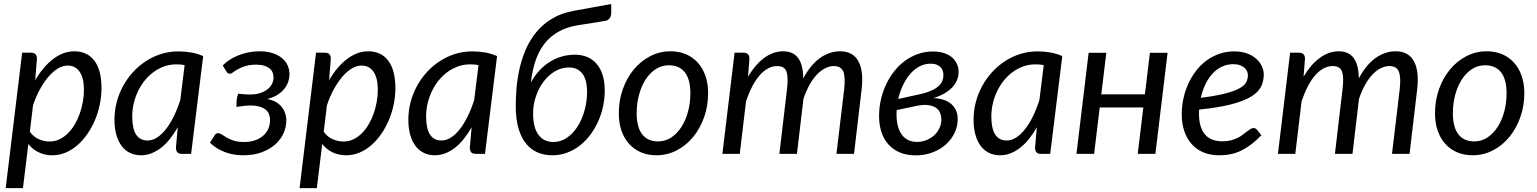

<svg xmlns="http://www.w3.org/2000/svg" viewBox="-20 -771 7700 962"><path d="M8.5 171.5 91 -507H135Q165 -507 165 -477L156.5 -369Q175.5 -402 198 -428.8Q220.5 -455.5 245.2 -474.5Q270 -493.5 297 -503.8Q324 -514 352 -514Q417 -514 452.8 -467Q488.5 -420 488.5 -329.5Q488.5 -288.5 480 -247.5Q471.5 -206.5 455.8 -169.2Q440 -132 417.8 -99.8Q395.5 -67.5 368.2 -43.8Q341 -20 309 -6.5Q277 7 242 7Q204.5 7 173.8 -7.8Q143 -22.5 122 -49.5L95 171.5ZM318.5 -442.5Q294.5 -442.5 270 -427.8Q245.5 -413 222.8 -386.5Q200 -360 180 -323.5Q160 -287 145.5 -243.5L129.5 -111Q148.5 -84.5 175 -73.2Q201.5 -62 229 -62Q255 -62 278 -73Q301 -84 320 -102.8Q339 -121.5 354 -146.8Q369 -172 379.2 -200.8Q389.5 -229.5 395 -260.2Q400.5 -291 400.5 -321Q400.5 -380.5 379 -411.5Q357.5 -442.5 318.5 -442.5Z M937.5 0H891.5Q874 0 867.8 -9Q861.5 -18 861.5 -31L870.5 -133.5Q852.5 -101.5 831.8 -75.5Q811 -49.5 787.8 -31.2Q764.5 -13 739 -3Q713.5 7 686 7Q656 7 631.5 -4.8Q607 -16.5 589.8 -39.2Q572.5 -62 563 -95.2Q553.5 -128.5 553.5 -171.5Q553.5 -216.5 564.8 -259.2Q576 -302 596.8 -340Q617.5 -378 646.5 -409.8Q675.5 -441.5 711.2 -464.8Q747 -488 788 -500.8Q829 -513.5 874 -513.5Q906.5 -513.5 937.2 -508.2Q968 -503 998 -490ZM719.5 -67Q744 -67 767.5 -82.2Q791 -97.5 812 -124.5Q833 -151.5 851.2 -188.8Q869.5 -226 883.5 -270.5L905 -444.5Q894 -447 883.2 -447.8Q872.5 -448.5 862 -448.5Q832 -448.5 804 -438.8Q776 -429 751.5 -411.5Q727 -394 707 -369.8Q687 -345.5 672.8 -316.5Q658.5 -287.5 650.5 -254.8Q642.5 -222 642.5 -187.5Q642.5 -67 719.5 -67Z M1096 -443Q1110 -458 1130 -471Q1150 -484 1173.8 -493.5Q1197.5 -503 1224.5 -508.5Q1251.5 -514 1280 -514Q1319.5 -514 1347.8 -504.2Q1376 -494.5 1394.5 -478.5Q1413 -462.5 1421.8 -441.8Q1430.5 -421 1430.5 -399Q1430.5 -381 1424.5 -362.2Q1418.5 -343.5 1405.2 -326.8Q1392 -310 1370.8 -296.2Q1349.5 -282.5 1318.5 -275Q1365 -266.5 1389.8 -237.2Q1414.5 -208 1414.5 -166.5Q1414.5 -134.5 1400.8 -103.5Q1387 -72.5 1359.8 -48Q1332.5 -23.5 1292 -8.2Q1251.5 7 1198.5 7Q1148.5 7 1106.8 -9Q1065 -25 1032 -55.5L1054.5 -92Q1057 -96.5 1062 -100.2Q1067 -104 1072.5 -104Q1081.5 -104 1091.5 -97Q1101.5 -90 1115.8 -81.8Q1130 -73.5 1150.8 -66.5Q1171.5 -59.5 1202.5 -59.5Q1233.5 -59.5 1257.8 -68Q1282 -76.5 1298.8 -91.2Q1315.5 -106 1324.2 -125.8Q1333 -145.5 1333 -168.5Q1333 -206.5 1307.2 -224.5Q1281.5 -242.5 1234.5 -242.5Q1219.5 -242.5 1200.8 -240.2Q1182 -238 1164.5 -235.5Q1164.5 -252.5 1165.8 -268.8Q1167 -285 1173.5 -301.5Q1187.5 -300 1200.8 -298.8Q1214 -297.5 1228 -297.5Q1259 -297 1282 -304.2Q1305 -311.5 1320.2 -323.5Q1335.5 -335.5 1343 -351Q1350.5 -366.5 1350.5 -383Q1350.5 -396 1346 -407.5Q1341.5 -419 1331 -427.8Q1320.5 -436.5 1304 -441.8Q1287.5 -447 1263.5 -447Q1232 -447 1210.2 -440.2Q1188.5 -433.5 1173.8 -425.2Q1159 -417 1149.5 -409.8Q1140 -402.5 1133.5 -402Q1128 -401.5 1123.8 -403.2Q1119.5 -405 1114.5 -412.5L1096 -443Z M1481 171.5 1563.5 -507H1607.5Q1637.5 -507 1637.5 -477L1629 -369Q1648 -402 1670.5 -428.8Q1693 -455.5 1717.8 -474.5Q1742.5 -493.5 1769.5 -503.8Q1796.5 -514 1824.5 -514Q1889.5 -514 1925.2 -467Q1961 -420 1961 -329.5Q1961 -288.5 1952.5 -247.5Q1944 -206.5 1928.2 -169.2Q1912.5 -132 1890.2 -99.8Q1868 -67.5 1840.8 -43.8Q1813.5 -20 1781.5 -6.5Q1749.5 7 1714.5 7Q1677 7 1646.2 -7.8Q1615.5 -22.5 1594.5 -49.5L1567.5 171.5ZM1791 -442.5Q1767 -442.5 1742.5 -427.8Q1718 -413 1695.2 -386.5Q1672.5 -360 1652.5 -323.5Q1632.5 -287 1618 -243.5L1602 -111Q1621 -84.5 1647.5 -73.2Q1674 -62 1701.5 -62Q1727.5 -62 1750.5 -73Q1773.5 -84 1792.5 -102.8Q1811.5 -121.5 1826.5 -146.8Q1841.5 -172 1851.8 -200.8Q1862 -229.5 1867.5 -260.2Q1873 -291 1873 -321Q1873 -380.5 1851.5 -411.5Q1830 -442.5 1791 -442.5Z M2410 0H2364Q2346.5 0 2340.2 -9Q2334 -18 2334 -31L2343 -133.5Q2325 -101.5 2304.2 -75.5Q2283.5 -49.5 2260.2 -31.2Q2237 -13 2211.5 -3Q2186 7 2158.5 7Q2128.5 7 2104 -4.8Q2079.5 -16.5 2062.2 -39.2Q2045 -62 2035.5 -95.2Q2026 -128.5 2026 -171.5Q2026 -216.5 2037.2 -259.2Q2048.5 -302 2069.2 -340Q2090 -378 2119 -409.8Q2148 -441.5 2183.8 -464.8Q2219.5 -488 2260.5 -500.8Q2301.5 -513.5 2346.5 -513.5Q2379 -513.5 2409.8 -508.2Q2440.5 -503 2470.5 -490ZM2192 -67Q2216.5 -67 2240 -82.2Q2263.5 -97.5 2284.5 -124.5Q2305.5 -151.5 2323.8 -188.8Q2342 -226 2356 -270.5L2377.5 -444.5Q2366.5 -447 2355.8 -447.8Q2345 -448.5 2334.5 -448.5Q2304.5 -448.5 2276.5 -438.8Q2248.5 -429 2224 -411.5Q2199.5 -394 2179.5 -369.8Q2159.5 -345.5 2145.2 -316.5Q2131 -287.5 2123 -254.8Q2115 -222 2115 -187.5Q2115 -67 2192 -67Z M2876 -644.5Q2831.5 -637.5 2798 -622Q2764.5 -606.5 2739.2 -584.8Q2714 -563 2696.8 -536.2Q2679.5 -509.5 2668 -480Q2656.5 -450.5 2650 -419.2Q2643.5 -388 2640 -357Q2656.5 -388.5 2679.5 -414.2Q2702.5 -440 2730.8 -458.5Q2759 -477 2792 -487Q2825 -497 2861 -497Q2893 -497 2920.2 -486.2Q2947.5 -475.5 2967.5 -453.2Q2987.5 -431 2998.8 -397.2Q3010 -363.5 3010 -317Q3010 -277 3001.5 -237.5Q2993 -198 2976.8 -162Q2960.5 -126 2937.5 -95.2Q2914.5 -64.5 2885.2 -41.8Q2856 -19 2821.2 -6Q2786.5 7 2747 7Q2708.5 7 2675.2 -6.5Q2642 -20 2617.2 -49.5Q2592.5 -79 2578.2 -126.2Q2564 -173.5 2564 -241Q2564 -281.5 2568 -329.2Q2572 -377 2583 -426.2Q2594 -475.5 2614.2 -522.8Q2634.5 -570 2666.8 -609.5Q2699 -649 2745.5 -677.2Q2792 -705.5 2856 -717L3042.5 -751V-706Q3042.5 -691 3035.2 -680.5Q3028 -670 3013.5 -666.5ZM2651 -202.5Q2651 -132 2677.8 -95.8Q2704.5 -59.5 2752.5 -59.5Q2790 -59.5 2821.2 -81.2Q2852.5 -103 2874.8 -138.5Q2897 -174 2909.2 -219Q2921.5 -264 2921.5 -310.5Q2921.5 -371 2898 -402Q2874.5 -433 2831 -433Q2792 -433 2759 -412.8Q2726 -392.5 2702 -360Q2678 -327.5 2664.5 -286.2Q2651 -245 2651 -202.5Z M3277.5 -62.5Q3314 -62.5 3343.8 -82.5Q3373.5 -102.5 3394.8 -135.8Q3416 -169 3427.5 -212.5Q3439 -256 3439 -303.5Q3439 -373.5 3411.2 -408.8Q3383.5 -444 3331.5 -444Q3294.5 -444 3264.8 -424.2Q3235 -404.5 3214 -371.5Q3193 -338.5 3181.5 -295Q3170 -251.5 3170 -204Q3170 -134 3197.5 -98.2Q3225 -62.5 3277.5 -62.5ZM3269 7Q3227.5 7 3193 -7.2Q3158.5 -21.5 3133.5 -48.5Q3108.5 -75.5 3094.5 -114.5Q3080.5 -153.5 3080.5 -203.5Q3080.5 -267.5 3100.5 -324Q3120.5 -380.5 3155.5 -422.8Q3190.5 -465 3237.8 -489.5Q3285 -514 3339.5 -514Q3381 -514 3415.5 -499.8Q3450 -485.5 3475 -458.5Q3500 -431.5 3514 -392.5Q3528 -353.5 3528 -304Q3528 -240.5 3508 -184Q3488 -127.5 3453.2 -85Q3418.5 -42.5 3371 -17.8Q3323.5 7 3269 7Z M3599.5 0 3660.5 -507H3704.5Q3735 -507 3735 -477L3728 -387Q3765.5 -449.5 3810.2 -481.8Q3855 -514 3904 -514Q3955.5 -514 3980 -478.8Q4004.5 -443.5 4004.5 -378Q4042 -447.5 4089.2 -480.8Q4136.5 -514 4189 -514Q4254 -514 4281 -464Q4308 -414 4297 -322.5L4259 0H4171L4209.5 -322.5Q4216.5 -382 4205.8 -411Q4195 -440 4157.5 -440Q4136 -440 4114.8 -429.2Q4093.5 -418.5 4073.5 -397.8Q4053.5 -377 4036.2 -346.2Q4019 -315.5 4005.5 -275.5V-275L3973 0H3885L3923 -322.5Q3930.5 -382 3921 -411Q3911.5 -440 3874 -440Q3850 -440 3827.8 -428Q3805.5 -416 3785.8 -393.2Q3766 -370.5 3749 -337.8Q3732 -305 3718 -264L3686.5 0Z M4783 -411.5Q4783 -391.5 4776 -372.5Q4769 -353.5 4753.8 -336.2Q4738.5 -319 4714.5 -304.5Q4690.5 -290 4657 -279.5Q4684.5 -278.5 4707 -271.2Q4729.5 -264 4745.5 -250.5Q4761.5 -237 4770 -217.8Q4778.5 -198.5 4778.5 -173Q4778.5 -138.5 4763.2 -106Q4748 -73.5 4720.2 -48.2Q4692.5 -23 4653.5 -7.8Q4614.5 7.5 4567.5 7.5Q4523 7.5 4488.8 -7Q4454.5 -21.5 4431.2 -47.5Q4408 -73.5 4396.2 -109.8Q4384.5 -146 4384.5 -189.5Q4384.5 -231 4393.5 -271Q4402.5 -311 4419.2 -347Q4436 -383 4460 -413.5Q4484 -444 4514 -466Q4544 -488 4579.2 -500.5Q4614.5 -513 4654 -513Q4687 -513 4711.5 -504.5Q4736 -496 4751.8 -481.8Q4767.5 -467.5 4775.2 -449.2Q4783 -431 4783 -411.5ZM4473 -219.5Q4472.5 -215 4472.2 -210.5Q4472 -206 4472 -201.5Q4471.5 -169.5 4477.8 -143.2Q4484 -117 4497 -98.2Q4510 -79.5 4530 -69.5Q4550 -59.5 4577 -60Q4602 -60.5 4623.8 -69.8Q4645.5 -79 4661.8 -94.2Q4678 -109.5 4687.2 -129.5Q4696.5 -149.5 4696.5 -172Q4696.5 -190 4690.2 -205.5Q4684 -221 4669.5 -231Q4655 -241 4631.8 -244.2Q4608.5 -247.5 4575 -241ZM4643 -452Q4613.5 -452 4587.8 -438.5Q4562 -425 4541 -401Q4520 -377 4504.5 -344.8Q4489 -312.5 4480.5 -275L4568.5 -294.5Q4613 -303 4640.2 -314.5Q4667.5 -326 4682.2 -339.2Q4697 -352.5 4702 -366.8Q4707 -381 4707 -395Q4707 -405.5 4703.8 -415.8Q4700.5 -426 4693 -434Q4685.5 -442 4673.2 -447Q4661 -452 4643 -452Z M5242 0H5196Q5178.5 0 5172.2 -9Q5166 -18 5166 -31L5175 -133.5Q5157 -101.5 5136.2 -75.5Q5115.5 -49.5 5092.2 -31.2Q5069 -13 5043.5 -3Q5018 7 4990.5 7Q4960.5 7 4936 -4.8Q4911.5 -16.5 4894.2 -39.2Q4877 -62 4867.5 -95.2Q4858 -128.5 4858 -171.5Q4858 -216.5 4869.2 -259.2Q4880.5 -302 4901.2 -340Q4922 -378 4951 -409.8Q4980 -441.5 5015.8 -464.8Q5051.5 -488 5092.5 -500.8Q5133.5 -513.5 5178.5 -513.5Q5211 -513.5 5241.8 -508.2Q5272.5 -503 5302.5 -490ZM5024 -67Q5048.5 -67 5072 -82.2Q5095.5 -97.5 5116.5 -124.5Q5137.5 -151.5 5155.8 -188.8Q5174 -226 5188 -270.5L5209.5 -444.5Q5198.5 -447 5187.8 -447.8Q5177 -448.5 5166.5 -448.5Q5136.5 -448.5 5108.5 -438.8Q5080.5 -429 5056 -411.5Q5031.5 -394 5011.5 -369.8Q4991.5 -345.5 4977.2 -316.5Q4963 -287.5 4955 -254.8Q4947 -222 4947 -187.5Q4947 -67 5024 -67Z M5830 -506.5 5769 0H5680.5L5708.5 -232.5H5490L5462 0H5373.5L5434.5 -506.5H5523L5498 -298.5H5716.5L5741.5 -506.5Z M6312 -398Q6312 -365 6298.5 -337.2Q6285 -309.5 6249 -287.2Q6213 -265 6150 -248.5Q6087 -232 5988 -222Q5987.5 -216.5 5987.5 -211.2Q5987.5 -206 5987.5 -200.5Q5987.5 -133.5 6016.8 -98.2Q6046 -63 6105 -63Q6129 -63 6147.8 -68Q6166.5 -73 6181.2 -80.2Q6196 -87.5 6207.2 -96.2Q6218.5 -105 6227.8 -112.2Q6237 -119.5 6245 -124.5Q6253 -129.5 6261 -129.5Q6270.5 -129.5 6278 -121L6300 -93.5Q6274.5 -67 6250 -48.2Q6225.5 -29.5 6200.2 -17Q6175 -4.5 6147.2 1.2Q6119.5 7 6087.5 7Q6044 7 6009.5 -7.5Q5975 -22 5951 -48.8Q5927 -75.5 5914 -113.5Q5901 -151.5 5901 -198.5Q5901 -237.5 5909.2 -276.2Q5917.5 -315 5933.2 -350Q5949 -385 5971.8 -415Q5994.5 -445 6023.8 -466.8Q6053 -488.5 6088.2 -501Q6123.5 -513.5 6164 -513.5Q6202.5 -513.5 6230.5 -502.5Q6258.5 -491.5 6276.5 -474.5Q6294.5 -457.5 6303.2 -437Q6312 -416.5 6312 -398ZM6159 -449.5Q6127.5 -449.5 6101 -436.5Q6074.5 -423.5 6054 -400.8Q6033.5 -378 6019 -347.2Q6004.5 -316.5 5996.5 -281Q6073.5 -290.5 6120 -302.8Q6166.5 -315 6191.5 -329.2Q6216.5 -343.5 6224.5 -360Q6232.5 -376.5 6232.5 -394.5Q6232.5 -403.5 6228.5 -413.2Q6224.5 -423 6215.8 -431Q6207 -439 6193 -444.2Q6179 -449.5 6159 -449.5Z M6383 0 6444 -507H6488Q6518.5 -507 6518.5 -477L6511.5 -387Q6549 -449.5 6593.8 -481.8Q6638.5 -514 6687.5 -514Q6739 -514 6763.5 -478.8Q6788 -443.5 6788 -378Q6825.5 -447.5 6872.8 -480.8Q6920 -514 6972.5 -514Q7037.5 -514 7064.5 -464Q7091.5 -414 7080.5 -322.5L7042.5 0H6954.5L6993 -322.5Q7000 -382 6989.2 -411Q6978.5 -440 6941 -440Q6919.5 -440 6898.2 -429.2Q6877 -418.5 6857 -397.8Q6837 -377 6819.8 -346.2Q6802.5 -315.5 6789 -275.5V-275L6756.5 0H6668.5L6706.5 -322.5Q6714 -382 6704.5 -411Q6695 -440 6657.5 -440Q6633.5 -440 6611.2 -428Q6589 -416 6569.2 -393.2Q6549.5 -370.5 6532.5 -337.8Q6515.5 -305 6501.5 -264L6470 0Z M7367 -62.5Q7403.5 -62.5 7433.2 -82.5Q7463 -102.5 7484.2 -135.8Q7505.5 -169 7517 -212.5Q7528.5 -256 7528.5 -303.5Q7528.5 -373.5 7500.8 -408.8Q7473 -444 7421 -444Q7384 -444 7354.2 -424.2Q7324.5 -404.5 7303.5 -371.5Q7282.5 -338.5 7271 -295Q7259.5 -251.5 7259.5 -204Q7259.5 -134 7287 -98.2Q7314.5 -62.5 7367 -62.5ZM7358.5 7Q7317 7 7282.5 -7.2Q7248 -21.5 7223 -48.5Q7198 -75.5 7184 -114.5Q7170 -153.5 7170 -203.5Q7170 -267.5 7190 -324Q7210 -380.5 7245 -422.8Q7280 -465 7327.2 -489.5Q7374.5 -514 7429 -514Q7470.5 -514 7505 -499.8Q7539.5 -485.5 7564.5 -458.5Q7589.5 -431.5 7603.5 -392.5Q7617.5 -353.5 7617.5 -304Q7617.5 -240.5 7597.5 -184Q7577.5 -127.5 7542.8 -85Q7508 -42.5 7460.5 -17.8Q7413 7 7358.5 7Z"/></svg>

Font: Lato
Style: Italic
Weight: 400
Italic angle: -7°
Designer: Lukasz Dziedzic
Foundry: tyPoland Lukasz Dziedzic
Version: Version 2.007; 2014-02-27